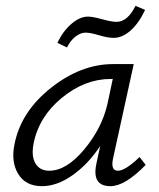

<svg xmlns="http://www.w3.org/2000/svg" viewBox="-20 -634 545 659"><path d="M274 -522Q256 -522 238.5 -508Q221 -494 210 -471L177 -487Q196 -527 225 -552Q254 -577 282 -577Q298 -577 330.5 -568Q363 -559 380 -559Q418 -559 445 -614L478 -600Q457 -555 428.5 -529.5Q400 -504 370 -504Q350 -504 320 -513Q290 -522 274 -522ZM459 -95 480 -68Q409 5 359 5Q294 5 311 -73L324 -133Q283 -71 229.5 -33Q176 5 124 5Q68 5 42.5 -37Q17 -79 30 -140Q52 -251 155 -332.5Q258 -414 368 -414H439L368 -90Q359 -48 385 -48Q410 -48 459 -95ZM149 -48Q208 -48 269 -121Q330 -194 349 -278L367 -363H360Q271 -363 192 -298Q113 -233 95 -140Q87 -97 102 -72.5Q117 -48 149 -48Z"/></svg>

Font: EauTest
Style: Italic
Weight: 400
Italic angle: -12°
Designer: Christian Thalmann (Catharsis Fonts)
Version: Version 0.001;PS 000.001;hotconv 1.0.88;makeotf.lib2.5.64775